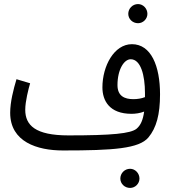

<svg xmlns="http://www.w3.org/2000/svg" viewBox="-20 -718 844 943"><path d="M658 -604C683 -604 704 -625 704 -650C704 -676 683 -698 658 -698C631 -698 610 -676 610 -650C610 -625 631 -604 658 -604ZM289 21H290C537 21 663 12 709 -43C748 -90 766 -155 766 -255C766 -394 722 -501 628 -501C540 -501 483 -393 483 -289C483 -224 517 -159 626 -159C645 -159 668 -162 688 -170C682 -128 671 -103 651 -86C622 -62 531 -53 316 -53C153 -53 104 -103 104 -179C104 -220 120 -282 128 -309L61 -329C46 -279 30 -217 30 -164C30 -21 163 21 289 21ZM557 -300C557 -376 589 -427 622 -427C671 -427 692 -349 692 -261C692 -254 692 -247 692 -241C675 -234 654 -231 635 -231C592 -231 557 -246 557 -300ZM619 205C644 205 665 184 665 159C665 133 644 111 619 111C592 111 571 133 571 159C571 184 592 205 619 205Z"/></svg>

Font: Noto Sans Arabic ExtCond
Style: Regular
Weight: 400
Width: 2
Designer: Monotype Design Team, Nadine Chahine, Nizar Qandah and Khaled Hosny
Foundry: Monotype Imaging Inc.
Version: Version 2.012